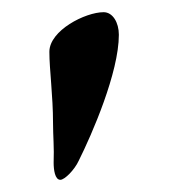

<svg xmlns="http://www.w3.org/2000/svg" viewBox="-20 -703 277 315"><path d="M79 -408C86 -408 102 -424 109 -439C131 -483 175 -584 175 -646C175 -666 165 -683 150 -683C120 -683 61 -653 61 -618C61 -589 67 -546 67 -501C67 -480 69 -461 68 -436C68 -425 70 -408 79 -408Z"/></svg>

Font: EB Garamond
Style: Bold
Weight: 700
Designer: Georg Duffner and Octavio Pardo
Foundry: Georg Duffner
Version: Version 1.000;PS 001.000;hotconv 1.0.88;makeotf.lib2.5.64775